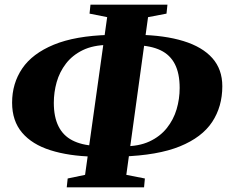

<svg xmlns="http://www.w3.org/2000/svg" viewBox="-20 -780 967 817"><path d="M264 17 268 -20.5 342 -36 436 -707 361 -722 365 -760H692.5L688.5 -722L610 -707L517.5 -36L596.5 -20.5L593 17ZM377.5 -113.5Q272.5 -116 194.5 -140.8Q116.5 -165.5 74 -215.5Q31.5 -265.5 31.5 -343Q31.5 -425 74.5 -488.5Q117.5 -552 208.8 -589.8Q300 -627.5 444.5 -631.5L440 -589Q376 -588 332 -566.5Q288 -545 260.8 -509.5Q233.5 -474 221.2 -430.8Q209 -387.5 209 -342.5Q209 -282.5 228.8 -242.8Q248.5 -203 287.8 -182.8Q327 -162.5 384.5 -159.5ZM499 -114 506 -157.5Q570.5 -157 615.8 -178Q661 -199 689.8 -235Q718.5 -271 731.5 -315Q744.5 -359 744.5 -405.5Q744.5 -467.5 724.2 -507Q704 -546.5 663.5 -566Q623 -585.5 561 -587.5L567.5 -632Q680.5 -630 760.8 -605.2Q841 -580.5 883.5 -532.8Q926 -485 926 -413Q926 -326.5 882.8 -261Q839.5 -195.5 745.5 -157.2Q651.5 -119 499 -114Z"/></svg>

Font: Merriweather 72pt Black
Style: Italic
Weight: 900
Italic angle: -7.8°
Version: Version 2.101